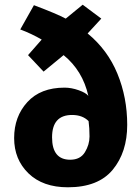

<svg xmlns="http://www.w3.org/2000/svg" viewBox="-20 -783 591 815"><path d="M268 12Q162 12 101 -47Q40 -106 40 -197Q40 -288 96 -349.5Q152 -411 254 -411Q283 -411 314 -400Q345 -389 355 -376Q331 -483 250 -549L165 -479L99 -549L157 -615Q114 -640 66 -658L124 -761Q222 -724 259 -704L331 -763L410 -704L352 -641Q437 -571 478.5 -470Q520 -369 520 -253Q520 -137 458.5 -62.5Q397 12 268 12ZM286 -295Q201 -295 201 -200Q201 -105 278 -105Q321 -105 340.5 -137Q360 -169 360 -204Q360 -239 356 -269Q330 -295 286 -295Z"/></svg>

Font: Magra
Style: Bold
Weight: 600
Designer: Viviana Monsalve
Foundry: Viviana Monsalve
Version: Version 1.001